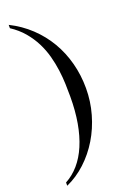

<svg xmlns="http://www.w3.org/2000/svg" viewBox="-171 -750 675 1020"><g transform="rotate(-20 166.5 -240.0)"><path d="M293 -238.8Q293 -164.1 272.9 -93.8Q252.9 -23.4 216.8 36.4Q180.7 96.2 130.9 142.3Q81.1 188.5 22 214.8V196.3Q64 173.8 96.9 135.7Q129.9 97.7 152.6 44.4Q175.3 -8.8 187.3 -76.7Q199.2 -144.5 199.2 -226.1Q199.2 -257.8 198 -295.9Q196.8 -334 191.4 -374.8Q186 -415.5 174.8 -457.3Q163.6 -499 143.8 -538.3Q124 -577.6 94.2 -612.8Q64.5 -647.9 22 -675.8V-694.8Q86.4 -662.6 137 -615Q187.5 -567.4 222.2 -508.5Q256.8 -449.7 274.9 -381.1Q293 -312.5 293 -238.8Z"/></g></svg>

Font: Doulos SIL Cyr
Style: Regular
Weight: 400
Designer: Walt Agee, Victor Gaultney, Peter Martin, Debbi Hosken, Becca Hirsbrunner
Foundry: SIL International
Version: Version 5.000